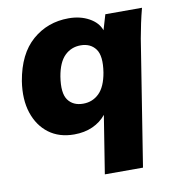

<svg xmlns="http://www.w3.org/2000/svg" viewBox="-82 -593 808 882"><g transform="rotate(-10 322.0 -151.5)"><path d="M336 216 379 -54Q354 -23 316 -6Q278 11 230 11Q160 11 112 -25Q64 -61 43 -124.5Q22 -188 35 -272Q56 -396 127 -457.5Q198 -519 296 -519Q350 -519 391 -496.5Q432 -474 445 -437L466 -508H637Q628 -474 620.5 -439Q613 -404 607 -370L514 216ZM295 -121Q339 -121 369.5 -151Q400 -181 411 -246Q423 -322 399 -354.5Q375 -387 329 -387Q285 -387 254.5 -357Q224 -327 213 -262Q201 -186 224.5 -153.5Q248 -121 295 -121Z"/></g></svg>

Font: Mulish Black
Style: Italic
Weight: 900
Italic angle: -9°
Designer: Vernon Adams
Foundry: Vernon Adams
Version: Version 3.603; ttfautohint (v1.8.3)